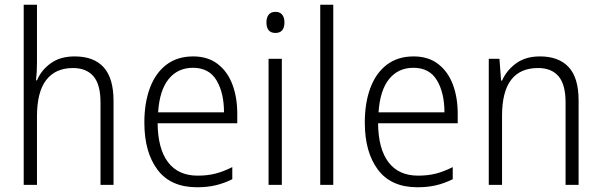

<svg xmlns="http://www.w3.org/2000/svg" viewBox="-20 -780 2538 810"><path d="M136 -517Q136 -496 135 -478Q134 -460 132 -441H136Q154 -484 194 -513Q234 -542 295 -542Q376 -542 417.5 -496Q459 -450 459 -354V0H404V-348Q404 -424 374 -458.5Q344 -493 288 -493Q214 -493 175 -442.5Q136 -392 136 -289V0H80V-760H136Z M795 -542Q857 -542 898.5 -510Q940 -478 960.5 -423.5Q981 -369 981 -300V-260H645Q646 -152 689 -95.5Q732 -39 814 -39Q855 -39 888.5 -47.5Q922 -56 960 -75V-24Q926 -7 890.5 1.5Q855 10 811 10Q700 10 644.5 -64Q589 -138 589 -263Q589 -346 612.5 -409Q636 -472 682 -507Q728 -542 795 -542ZM794 -494Q730 -494 691.5 -446.5Q653 -399 647 -306H925Q925 -388 893.5 -441Q862 -494 794 -494Z M1142 -730Q1161 -730 1170.5 -718Q1180 -706 1180 -686Q1180 -641 1142 -641Q1104 -641 1104 -686Q1104 -706 1113.5 -718Q1123 -730 1142 -730ZM1169 -532V0H1113V-532Z M1386 0H1331V-760H1386Z M1725 -542Q1787 -542 1828.5 -510Q1870 -478 1890.5 -423.5Q1911 -369 1911 -300V-260H1575Q1576 -152 1619 -95.5Q1662 -39 1744 -39Q1785 -39 1818.5 -47.5Q1852 -56 1890 -75V-24Q1856 -7 1820.5 1.5Q1785 10 1741 10Q1630 10 1574.5 -64Q1519 -138 1519 -263Q1519 -346 1542.5 -409Q1566 -472 1612 -507Q1658 -542 1725 -542ZM1724 -494Q1660 -494 1621.5 -446.5Q1583 -399 1577 -306H1855Q1855 -388 1823.5 -441Q1792 -494 1724 -494Z M2258 -542Q2337 -542 2379 -497Q2421 -452 2421 -356V0H2366V-349Q2366 -423 2336.5 -458Q2307 -493 2250 -493Q2098 -493 2098 -292V0H2042V-532H2087L2094 -440H2098Q2117 -483 2157 -512.5Q2197 -542 2258 -542Z"/></svg>

Font: Noto Sans Myanmar UI SemiCondensed Light
Style: Regular
Weight: 300
Width: 4
Designer: Monotype Design Team
Foundry: Monotype Imaging Inc.
Version: Version 2.103; ttfautohint (v1.8.4.7-5d5b)